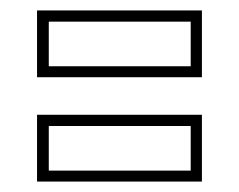

<svg xmlns="http://www.w3.org/2000/svg" viewBox="-20 -486 458 368"><path d="M51 -138V-266H367V-138ZM73.5 -159H345.5V-244.5H73.5ZM51 -338V-466H367V-338ZM73.5 -359H345.5V-444.5H73.5Z"/></svg>

Font: Tourney Condensed ExtraLight
Style: Regular
Weight: 200
Width: 3
Designer: Tyler Finck
Foundry: Etcetera Type Co
Version: Version 1.010; ttfautohint (v1.8.3)